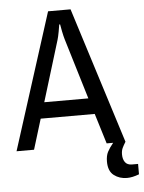

<svg xmlns="http://www.w3.org/2000/svg" viewBox="-56 -674 664 885"><g transform="rotate(-5 275.5 -231.5)"><path d="M552 107V155Q521 167 496 167Q461 167 435.5 147.5Q410 128 410 84Q410 57 419 39.5Q428 22 446 0H416L373 -140H123L80 0H-1L200 -630H304L503 0Q493 16 487.5 28Q482 40 482 57Q482 79 492 93Q502 107 524 107ZM350 -214 265 -495Q261 -508 256 -532.5Q251 -557 250 -565H246Q245 -557 240.5 -532.5Q236 -508 232 -495L146 -214Z"/></g></svg>

Font: Pragati Narrow
Style: Regular
Weight: 400
Designer: Hector Gatti, Marcela Romero, Pablo Cosgaya and Nicolas Silva
Foundry: Omnibus-Type
Version: Version 1.010; ttfautohint (v1.3)